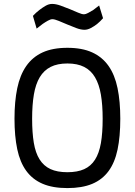

<svg xmlns="http://www.w3.org/2000/svg" viewBox="-20 -949 690 980"><path d="M324 -70Q375 -70 409.5 -85.5Q444 -101 465 -134Q486 -167 495 -218.5Q504 -270 504 -343Q504 -413 495 -466Q486 -519 465 -554.5Q444 -590 409.5 -607.5Q375 -625 324 -625Q273 -625 238.5 -607.5Q204 -590 183 -555Q162 -520 153 -467Q144 -414 144 -343Q144 -272 152.5 -220.5Q161 -169 182 -135.5Q203 -102 237.5 -86Q272 -70 324 -70ZM324 11Q249 11 197.5 -11Q146 -33 114 -77Q82 -121 68 -187.5Q54 -254 54 -343Q54 -431 68 -498.5Q82 -566 114 -612Q146 -658 197.5 -681.5Q249 -705 324 -705Q399 -705 450.5 -681.5Q502 -658 534 -612.5Q566 -567 580 -499Q594 -431 594 -343Q594 -252 580 -185.5Q566 -119 534 -75.5Q502 -32 450.5 -10.5Q399 11 324 11ZM506 -856Q491 -839 475 -826Q461 -815 444 -806Q427 -797 411 -797Q393 -797 370 -805.5Q347 -814 323.5 -824Q300 -834 279.5 -842.5Q259 -851 247 -851Q238 -851 224.5 -843.5Q211 -836 198 -827Q183 -816 167 -803L148 -868Q164 -885 181 -898Q195 -909 212 -919Q229 -929 246 -929Q265 -929 289 -920.5Q313 -912 336 -902.5Q359 -893 378.5 -884.5Q398 -876 409 -876Q417 -876 430 -883Q443 -890 456 -898Q470 -908 486 -921Z"/></svg>

Font: Panefresco 500wt
Style: Regular
Weight: 700
Foundry: Campivisivi & Chank Co
Version: Version 1.001